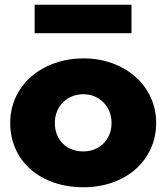

<svg xmlns="http://www.w3.org/2000/svg" viewBox="-20 -774 701 809"><path d="M126 -754V-634H534V-754ZM23 -256C23 -416 159 -528 332 -528C502 -528 638 -416 638 -256C638 -98 509 15 332 15C147 15 23 -98 23 -256ZM211 -256C211 -186 259 -136 331 -136C400 -136 450 -186 450 -256C450 -327 397 -377 331 -377C264 -377 211 -327 211 -256Z"/></svg>

Font: Hussar Techniczny
Style: Bold 
Weight: 700
Foundry: Cannot Into Space Fonts
Version: Version 0.77